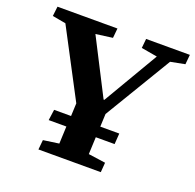

<svg xmlns="http://www.w3.org/2000/svg" viewBox="-125 -840 984 969"><g transform="rotate(20 367.0 -355.0)"><path d="M23 -710H345L340 -658L250 -646L402 -349H406L580 -645L494 -660L499 -710H734L729 -658L652 -643L436 -284L433 -215H535L531 -157H430L426 -65L518 -52L514 0H179L184 -52L268 -64L272 -157H177L185 -215H276L279 -284L89 -645L17 -658Z"/></g></svg>

Font: Literata 36pt
Style: Bold Italic
Weight: 700
Italic angle: -2°
Designer: Latin by Veronika Burian and Jose Scaglione. Greek by Irene Vlachou. Cyrillic by Vera Evstafieva
Foundry: TypeTogether
Version: Version 3.002